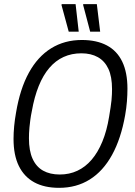

<svg xmlns="http://www.w3.org/2000/svg" viewBox="-20 -890 649 922"><path d="M264 12Q193 12 144.5 -14.5Q96 -41 70.5 -93Q45 -145 45 -223Q45 -252 48 -284Q51 -316 57 -349Q76 -463 118.5 -540.5Q161 -618 225.5 -658Q290 -698 373 -698Q444 -698 493 -672Q542 -646 567 -594Q592 -542 592 -464Q592 -435 589.5 -403Q587 -371 581 -337Q561 -224 518 -146Q475 -68 411 -28Q347 12 264 12ZM267 -52Q313 -52 351.5 -70Q390 -88 420 -123Q450 -158 471.5 -210Q493 -262 504 -330Q508 -355 511 -374Q514 -393 515.5 -409Q517 -425 517.5 -438Q518 -451 518 -462Q518 -522 500.5 -559.5Q483 -597 450 -615.5Q417 -634 371 -634Q324 -634 285.5 -616.5Q247 -599 217 -564Q187 -529 166 -477Q145 -425 133 -357Q128 -333 125.5 -313.5Q123 -294 121.5 -278.5Q120 -263 119.5 -250.5Q119 -238 119 -226Q119 -166 136.5 -127.5Q154 -89 187 -70.5Q220 -52 267 -52ZM310 -738 275 -867 277 -870H343L358 -738ZM413 -738 379 -867 380 -870H445L461 -738Z"/></svg>

Font: Archivo Condensed Light
Style: Italic
Weight: 300
Width: 3
Italic angle: -10°
Designer: Hector Gatti
Foundry: Omnibus-Type
Version: Version 2.001